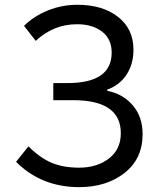

<svg xmlns="http://www.w3.org/2000/svg" viewBox="-20 -767 658 800"><path d="M309.6 12.7Q152.3 12.7 46.9 -92.8L98.6 -157.2Q147.5 -108.4 195.8 -88.4Q244.1 -68.4 309.6 -68.4Q383.8 -68.4 433.6 -106.4Q483.4 -144.5 483.4 -211.9Q483.4 -349.6 285.2 -349.6H202.1V-420.9H261.7Q445.3 -420.9 445.3 -547.9Q445.3 -604.5 405.3 -635.3Q365.2 -666 300.8 -666Q203.1 -666 128.9 -596.7L80.1 -659.2Q120.1 -699.2 178.7 -723.1Q237.3 -747.1 302.7 -747.1Q407.2 -747.1 471.7 -696.8Q536.1 -646.5 536.1 -559.6Q536.1 -500 507.3 -456.1Q478.5 -412.1 426.8 -393.6V-388.7Q492.2 -376 533.2 -328.1Q574.2 -280.3 574.2 -208Q574.2 -105.5 499 -46.4Q423.8 12.7 309.6 12.7Z"/></svg>

Font: Nasu
Style: Regular
Weight: 400
Designer: Ryoko NISHIZUKA (kana &amp; ideographs); Paul D. Hunt (Latin, Greek &amp; Cyrillic); Wenlong ZHANG (bopomofo); Sandoll C
Version: Version 2014.1215